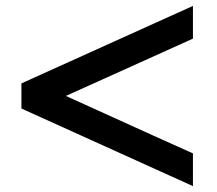

<svg xmlns="http://www.w3.org/2000/svg" viewBox="-20 -613 743 656"><path d="M53.2 -242.2V-328.1L639.2 -592.8V-481L205.1 -285.2Q577.1 -116.2 639.2 -88.9V22.9Z"/></svg>

Font: Junction Bold
Style: Bold
Weight: 700
Designer: Caroline Hadilaksono
Foundry: Caroline Hadilaksono
Version: Version 001.001